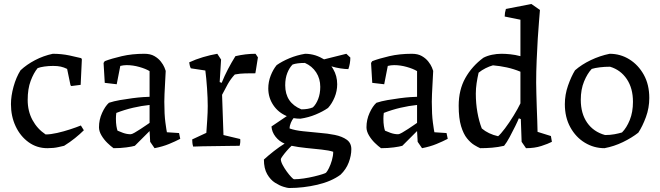

<svg xmlns="http://www.w3.org/2000/svg" viewBox="-20 -732 3315 964"><path d="M218 12Q165 12 123.5 -18Q82 -48 58.5 -98Q35 -148 35 -209Q35 -250 48 -297Q61 -344 83 -379Q114 -408 156 -430Q198 -452 245 -462Q289 -462 329 -453.5Q369 -445 388 -440L391 -434L385 -306L338 -300L334 -304L317 -386Q301 -394 285 -397.5Q269 -401 247 -401Q224 -401 203 -398Q182 -395 169 -390Q149 -366 134 -326Q119 -286 119 -230Q119 -174 143 -129.5Q167 -85 209 -57Q234 -57 267 -64.5Q300 -72 332 -82.5Q364 -93 386 -102L401 -78Q382 -59 356.5 -38.5Q331 -18 302 0Q297 1 273.5 6.5Q250 12 218 12Z M657 0Q644 4 614.5 8Q585 12 550 12Q536 2 519 -14.5Q502 -31 489.5 -52Q477 -73 477 -93Q477 -131 492.5 -165Q508 -199 527 -216Q551 -224 582.5 -229.5Q614 -235 645 -239Q676 -243 699 -244.5Q722 -246 731 -246V-375Q711 -387 679 -396Q647 -405 616 -405Q608 -405 600 -404Q592 -403 584 -401L566 -309L506 -316L500 -416L506 -425Q540 -438 591.5 -450Q643 -462 705 -462Q735 -462 755 -450.5Q775 -439 787.5 -423Q800 -407 805.5 -393.5Q811 -380 812 -376Q811 -350 809 -318.5Q807 -287 806 -260Q805 -233 805 -221Q805 -157 810.5 -116.5Q816 -76 818 -68L879 -64L885 -35Q860 -22 828.5 -9Q797 4 756 12L734 -20L731 -74ZM570 -76Q578 -72 597.5 -65Q617 -58 636 -58Q642 -58 656 -66Q670 -74 686 -84.5Q702 -95 715 -104Q728 -113 731 -115V-205Q691 -201 648 -191Q605 -181 564 -165Q563 -158 562.5 -150.5Q562 -143 562 -136Q562 -115 564.5 -99.5Q567 -84 570 -76Z M950 4Q947 -5 946 -14Q945 -23 945 -32L1016 -65Q1018 -94 1020.5 -131.5Q1023 -169 1023 -200Q1023 -238 1019.5 -289Q1016 -340 1011 -378L938 -389Q934 -397 932.5 -404.5Q931 -412 930 -419Q962 -434 999 -445Q1036 -456 1071 -462L1090 -433L1083 -320L1093 -316Q1107 -351 1124.5 -384.5Q1142 -418 1162 -450Q1213 -462 1263 -462L1275 -444L1265 -381L1262 -364Q1238 -364 1211 -363.5Q1184 -363 1159 -358Q1139 -337 1123.5 -309.5Q1108 -282 1095 -256L1102 -54L1186 -34Q1188 -17 1183 0Q1170 0 1138 0.5Q1106 1 1068 1.5Q1030 2 997.5 2.5Q965 3 950 4Z M1431 212Q1424 212 1404 206Q1384 200 1361 185.5Q1338 171 1321.5 142.5Q1305 114 1305 69Q1328 48 1355.5 26.5Q1383 5 1409 -11Q1382 -22 1363.5 -45.5Q1345 -69 1343 -97L1420 -149Q1377 -167 1352 -204.5Q1327 -242 1327 -288Q1327 -321 1339 -352Q1351 -383 1369 -405Q1396 -424 1433 -439.5Q1470 -455 1512 -462Q1538 -462 1564 -454Q1576 -450 1586.5 -445Q1597 -440 1607 -434L1719 -462L1739 -443Q1739 -429 1736.5 -414Q1734 -399 1729 -385Q1714 -385 1690 -388.5Q1666 -392 1644 -399L1650 -390L1653 -385Q1673 -351 1673 -309Q1673 -275 1660 -243.5Q1647 -212 1627 -190Q1601 -172 1565 -157Q1529 -142 1488 -136Q1471 -136 1454 -139Q1447 -131 1440.5 -116Q1434 -101 1434 -87Q1462 -77 1502.5 -73Q1543 -69 1584 -65Q1625 -62 1661.5 -54.5Q1698 -47 1721 -30.5Q1744 -14 1744 17Q1744 49 1731 83.5Q1718 118 1690 145Q1644 179 1573.5 195.5Q1503 212 1431 212ZM1493 -183Q1528 -183 1551 -193Q1567 -208 1577.5 -235Q1588 -262 1588 -296Q1588 -337 1567.5 -368.5Q1547 -400 1511 -416Q1471 -416 1449 -408Q1433 -392 1422.5 -365.5Q1412 -339 1412 -304Q1412 -216 1493 -183ZM1456 168Q1478 168 1505 164Q1532 160 1557 154Q1582 148 1599 142.5Q1616 137 1617 135Q1623 129 1631.5 112Q1640 95 1646.5 72.5Q1653 50 1653 30Q1632 23 1595 19Q1558 15 1517.5 11Q1477 7 1444 0Q1432 11 1419.5 25.5Q1407 40 1398.5 52Q1390 64 1390 67Q1390 79 1399 96Q1408 113 1420 129.5Q1432 146 1442.5 157Q1453 168 1456 168Z M2000 0Q1987 4 1957.5 8Q1928 12 1893 12Q1879 2 1862 -14.5Q1845 -31 1832.5 -52Q1820 -73 1820 -93Q1820 -131 1835.5 -165Q1851 -199 1870 -216Q1894 -224 1925.5 -229.5Q1957 -235 1988 -239Q2019 -243 2042 -244.5Q2065 -246 2074 -246V-375Q2054 -387 2022 -396Q1990 -405 1959 -405Q1951 -405 1943 -404Q1935 -403 1927 -401L1909 -309L1849 -316L1843 -416L1849 -425Q1883 -438 1934.5 -450Q1986 -462 2048 -462Q2078 -462 2098 -450.5Q2118 -439 2130.5 -423Q2143 -407 2148.5 -393.5Q2154 -380 2155 -376Q2154 -350 2152 -318.5Q2150 -287 2149 -260Q2148 -233 2148 -221Q2148 -157 2153.5 -116.5Q2159 -76 2161 -68L2222 -64L2228 -35Q2203 -22 2171.5 -9Q2140 4 2099 12L2077 -20L2074 -74ZM1913 -76Q1921 -72 1940.5 -65Q1960 -58 1979 -58Q1985 -58 1999 -66Q2013 -74 2029 -84.5Q2045 -95 2058 -104Q2071 -113 2074 -115V-205Q2034 -201 1991 -191Q1948 -181 1907 -165Q1906 -158 1905.5 -150.5Q1905 -143 1905 -136Q1905 -115 1907.5 -99.5Q1910 -84 1913 -76Z M2391 12Q2379 7 2361 -4Q2343 -15 2325 -37Q2307 -59 2295 -98.5Q2283 -138 2283 -201Q2283 -281 2316.5 -340.5Q2350 -400 2407 -442Q2426 -452 2450 -457Q2474 -462 2498 -462Q2517 -462 2542 -459.5Q2567 -457 2593 -450V-633L2514 -649Q2514 -668 2520 -687L2648 -712L2691 -682Q2690 -665 2686.5 -627Q2683 -589 2680 -537.5Q2677 -486 2674.5 -429Q2672 -372 2672 -317Q2672 -295 2673 -262.5Q2674 -230 2675 -194Q2676 -158 2677.5 -125.5Q2679 -93 2679 -70L2746 -49L2751 -20Q2732 -10 2698 1Q2664 12 2621 12L2599 -20L2595 -134L2585 -138Q2580 -125 2567 -98.5Q2554 -72 2539 -44Q2524 -16 2511 0Q2481 7 2451 9.5Q2421 12 2391 12ZM2481 -48Q2494 -59 2515.5 -87.5Q2537 -116 2558.5 -151Q2580 -186 2593 -213V-372Q2559 -386 2524.5 -393.5Q2490 -401 2455 -404Q2437 -399 2418 -389.5Q2399 -380 2383 -367Q2377 -341 2373 -314.5Q2369 -288 2369 -262Q2369 -213 2377 -168Q2385 -123 2399 -87Q2432 -59 2481 -48Z M3015 12Q2962 12 2916.5 -15.5Q2871 -43 2843.5 -93Q2816 -143 2816 -209Q2816 -257 2832 -302.5Q2848 -348 2867 -379Q2900 -408 2946 -430Q2992 -452 3041 -462Q3095 -462 3140 -434Q3185 -406 3212.5 -356.5Q3240 -307 3240 -240Q3240 -190 3223 -144Q3206 -98 3185 -66Q3152 -40 3107.5 -18.5Q3063 3 3015 12ZM3018 -54Q3043 -54 3065 -58Q3087 -62 3103 -67Q3126 -90 3142 -129.5Q3158 -169 3158 -221Q3158 -289 3127 -335Q3096 -381 3043 -397Q3016 -397 2991.5 -394Q2967 -391 2951 -386Q2929 -363 2912.5 -323Q2896 -283 2896 -231Q2896 -162 2928 -116Q2960 -70 3018 -54Z"/></svg>

Font: Labrada
Style: Regular
Weight: 400
Designer: Mercedes Jáuregui
Foundry: Omnibus-Type Team
Version: Version 1.000; ttfautohint (v1.8.4.7-5d5b)